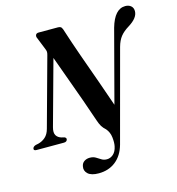

<svg xmlns="http://www.w3.org/2000/svg" viewBox="-162 -835 1098 1190"><g transform="rotate(-15 386.5 -240.5)"><path d="M649.5 -608Q681.5 -719.5 750 -719.5Q773 -719.5 787 -707Q801 -694.5 800.5 -673Q800 -630.5 738.5 -592.5Q704 -571.5 684.8 -547.5Q665.5 -523.5 654.5 -484L497 102.5Q478.5 168.5 433.5 204Q388.5 239.5 324.5 239.5Q276.5 239.5 255.2 219.5Q234 199.5 240 172Q243.5 152 258.8 141.8Q274 131.5 294.5 131.5Q316.5 131.5 331.8 140.8Q347 150 361.5 159.2Q376 168.5 396 168.5Q418.5 168.5 437 152Q455.5 135.5 462 103.5Q467 81 463.2 46.8Q459.5 12.5 438.5 -12Q422.5 -26 413.2 -41Q404 -56 395.5 -81.5Q374.5 -144.5 348 -218.8Q321.5 -293 293 -371Q264.5 -449 237.5 -524L123.5 -110Q114.5 -77 125 -59.2Q135.5 -41.5 159 -35L176 -31Q189 -25.5 186.5 -14.5Q183 0 164 0H-11Q-31 0 -27.5 -14.5Q-24.5 -26 -7.5 -31.5L9.5 -35Q35.5 -41.5 55.5 -59.2Q75.5 -77 84.5 -110.5L205.5 -551Q209.5 -564.5 208.5 -573Q207.5 -581.5 203 -591.5L173 -666.5Q166 -679.5 170.5 -689.8Q175 -700 189.5 -700H313.5Q323.5 -700 330 -696.5Q336.5 -693 341.5 -680.5Q371.5 -587 404.8 -493.2Q438 -399.5 469.8 -311.2Q501.5 -223 527.5 -146Z"/></g></svg>

Font: Fraunces 72pt SemiBold
Style: Italic
Weight: 600
Italic angle: -16°
Version: Version 1.000;[b76b70a41]